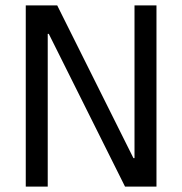

<svg xmlns="http://www.w3.org/2000/svg" viewBox="-20 -688 672 708"><path d="M75 0V-668H191L472 -105H476V-668H557V0H441L160 -563H156V0Z"/></svg>

Font: Atkinson Hyperlegible Mono ExtraLight
Style: Regular
Weight: 400
Monospace: yes
Version: Version 2.001